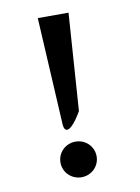

<svg xmlns="http://www.w3.org/2000/svg" viewBox="-72 -645 512 701"><g transform="rotate(-10 183.5 -295.0)"><path d="M107 -61C107 -24 137 5 174 5C211 5 241 -24 241 -61C241 -98 211 -127 174 -127C137 -127 107 -98 107 -61ZM231 -595H117L139 -195C140 -184 144 -174 153 -175C174 -177 205 -233 205 -233L206 -234Z"/></g></svg>

Font: Charger Monospace
Style: Regular
Weight: 400
Designer: Jasper
Foundry: Cannot Into Space Fonts
Version: Version 0.980